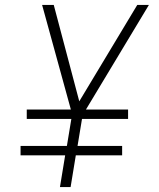

<svg xmlns="http://www.w3.org/2000/svg" viewBox="-20 -755 640 775"><path d="M222 0 243 -128H63V-166H250L268 -275H88V-313H266L150 -735H197L300 -346L534 -735H581L327 -313H497V-275H311L293 -166H473V-128H286L265 0Z"/></svg>

Font: Iosevka SS04 XLt Ex
Style: Italic
Weight: 200
Width: 7
Italic angle: -9°
Monospace: yes
Designer: Belleve Invis
Foundry: Belleve Invis
Version: Version 19.0.0; ttfautohint (v1.8.4)